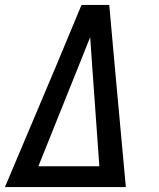

<svg xmlns="http://www.w3.org/2000/svg" viewBox="-20 -755 640 775"><path d="M0 0 207 -490 309 -735H421L443 -490L488 0ZM135 -84H381L352 -490Q350 -519 348 -547.5Q346 -576 344 -605Q332 -576 321 -547.5Q310 -519 298 -490Z"/></svg>

Font: Iosevka Aile Medium
Style: Italic
Weight: 500
Italic angle: -9°
Designer: Belleve Invis
Foundry: Belleve Invis
Version: Version 31.1.0; ttfautohint (v1.8.4)